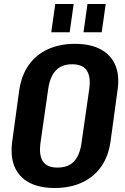

<svg xmlns="http://www.w3.org/2000/svg" viewBox="-20 -929 625 959"><path d="M253 10Q176 10 125 -17.5Q74 -45 52.5 -97Q31 -149 41 -222L76 -478Q87 -552 123 -603.5Q159 -655 218 -682.5Q277 -710 354 -710Q432 -710 483 -682.5Q534 -655 556 -603.5Q578 -552 567 -478L532 -222Q522 -149 485.5 -97Q449 -45 390 -17.5Q331 10 253 10ZM267 -92Q320 -92 349 -122Q378 -152 387 -214L426 -486Q434 -547 413 -577.5Q392 -608 340 -608Q289 -608 259.5 -577.5Q230 -547 221 -486L182 -214Q174 -152 195 -122Q216 -92 267 -92ZM348 -909 328 -768H236L256 -909ZM508 -909 488 -768H397L417 -909Z"/></svg>

Font: Pathway Extreme Condensed
Style: Bold Italic
Weight: 700
Width: 3
Italic angle: -8°
Version: Version 1.001;gftools[0.9.26]